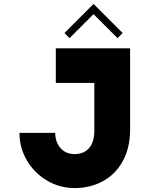

<svg xmlns="http://www.w3.org/2000/svg" viewBox="-20 -942 780 977"><path d="M460 -520H264V-696H642V-283Q642 -190 605 -122.5Q568 -55 503.5 -20Q439 15 360 15Q284 15 219.5 -23Q155 -61 117 -125.5Q79 -190 79 -266H261Q261 -220 287.5 -189Q314 -158 359 -158Q407 -158 433.5 -188.5Q460 -219 460 -278ZM308 -774 456 -922 604 -774 578 -748 456 -870 334 -748Z"/></svg>

Font: Major Mono Display
Style: Regular
Weight: 400
Designer: Emre Parlak
Foundry: Emre Parlak
Version: Version 2.000; ttfautohint (v1.8) -l 8 -r 50 -G 200 -x 14 -D